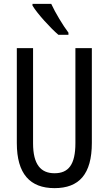

<svg xmlns="http://www.w3.org/2000/svg" viewBox="-20 -963 562 993"><path d="M245 -943H148V-934C174 -891 242 -817 282 -783H334V-794C306 -831 266 -897 245 -943ZM455 -224V-714H370V-223C370 -111 334 -67 262 -67C191 -67 151 -112 151 -222V-714H67V-223C67 -64 135 10 262 10C389 10 455 -62 455 -224Z"/></svg>

Font: Noto Sans Gujarati UI ExtraCondensed
Style: Regular
Weight: 400
Width: 2
Designer: Jelle Bosma - Monotype Design Team, Universal Thirst
Foundry: Monotype Imaging Inc.
Version: Version 2.106